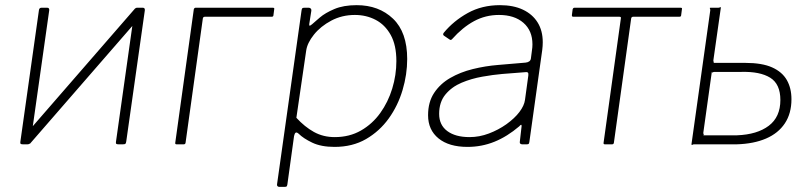

<svg xmlns="http://www.w3.org/2000/svg" viewBox="-20 -560 3146 745"><path d="M171 -520 99 -12Q98 0 87 0H69Q62 0 60 -2Q58 -4 59 -10L131 -520Q132 -530 141 -530H163Q172 -530 171 -520ZM542 -520 470 -12Q469 -5 467 -2.5Q465 0 457 0H440Q433 0 431 -2Q429 -4 430 -10L502 -520Q503 -530 512 -530H534Q543 -530 542 -520ZM504 -527 528 -499 96 -2 73 -31Z M665 0Q659 0 660 -6L732 -524Q734 -530 739 -530H1039Q1042 -530 1043.5 -528.5Q1045 -527 1044 -524L1041 -501Q1041 -495 1034 -495H775Q768 -495 767 -488L700 -6Q699 0 693 0Z M1063 165Q1059 165 1056.5 162Q1054 159 1055 155L1150 -519Q1151 -526 1153 -528Q1155 -530 1162 -530H1178Q1183 -530 1186 -526.5Q1189 -523 1188 -518L1180 -467Q1179 -461 1181.5 -460.5Q1184 -460 1191 -466Q1200 -474 1221 -492Q1242 -510 1277.5 -525Q1313 -540 1364 -540Q1450 -540 1505 -487.5Q1560 -435 1560 -331Q1560 -271 1542 -210.5Q1524 -150 1488.5 -100.5Q1453 -51 1400.5 -20.5Q1348 10 1278 10Q1226 10 1191.5 -6.5Q1157 -23 1139 -41Q1131 -48 1127 -45Q1123 -42 1121 -32L1095 156Q1094 161 1092.5 163Q1091 165 1086 165H1063ZM1279 -28Q1336 -28 1380.5 -53.5Q1425 -79 1455.5 -121.5Q1486 -164 1502 -216.5Q1518 -269 1518 -323Q1518 -385 1496 -424.5Q1474 -464 1437.5 -483Q1401 -502 1357 -502Q1307 -502 1265.5 -480Q1224 -458 1198 -425.5Q1172 -393 1168 -363L1130 -103Q1162 -68 1198 -48Q1234 -28 1279 -28Z M1995 -70Q1948 -30 1898.5 -10Q1849 10 1794 10Q1722 10 1681.5 -23Q1641 -56 1641 -113Q1641 -164 1664.5 -199.5Q1688 -235 1727 -257.5Q1766 -280 1814.5 -292Q1863 -304 1913 -308L2019 -317Q2038 -319 2040 -333L2044 -364Q2045 -370 2045.5 -376Q2046 -382 2046 -388Q2046 -441 2011 -471.5Q1976 -502 1916 -502Q1864 -502 1819.5 -478Q1775 -454 1734 -408Q1731 -405 1729 -405Q1727 -405 1724 -407L1702 -422Q1700 -424 1699.5 -426.5Q1699 -429 1702 -433Q1740 -479 1795 -509.5Q1850 -540 1920 -540Q1972 -540 2009 -522.5Q2046 -505 2066 -473Q2086 -441 2086 -396Q2086 -389 2085.5 -381.5Q2085 -374 2084 -366L2034 -9Q2033 -3 2031 -1.5Q2029 0 2024 0H2006Q2002 0 1999 -2.5Q1996 -5 1997 -10L2004 -71Q2004 -81 1995 -70ZM2030 -267Q2031 -275 2028.5 -278Q2026 -281 2019 -280L1929 -273Q1894 -270 1851.5 -262.5Q1809 -255 1771 -239Q1733 -223 1708.5 -193.5Q1684 -164 1684 -118Q1684 -75 1715.5 -51.5Q1747 -28 1802 -28Q1840 -28 1877 -42Q1914 -56 1945 -78Q1977 -101 1995.5 -125.5Q2014 -150 2017 -172Z M2616 -495H2437Q2430 -495 2429 -488L2362 -6Q2361 0 2355 0H2327Q2321 0 2322 -6L2389 -488Q2390 -492 2388.5 -493.5Q2387 -495 2383 -495H2204Q2199 -495 2199 -501L2202 -524Q2204 -530 2209 -530H2621Q2628 -530 2626 -524L2623 -501Q2623 -495 2616 -495Z M2663 0 2736 -520Q2736 -525 2734.5 -527.5Q2733 -530 2737 -530H2767Q2772 -530 2774 -532Q2776 -534 2777 -530L2748 -326Q2748 -322 2749.5 -319Q2751 -316 2747 -316H2872Q2937 -316 2976 -298.5Q3015 -281 3033 -249.5Q3051 -218 3051 -175Q3051 -120 3025.5 -81.5Q3000 -43 2952.5 -22.5Q2905 -2 2839 0H2673Q2669 0 2666.5 2Q2664 4 2663 0ZM2708 -35H2840Q2918 -38 2963 -72Q3008 -106 3008 -172Q3008 -234 2968.5 -258.5Q2929 -283 2856 -281H2752Q2748 -281 2745.5 -279Q2743 -277 2742 -281L2709 -45Q2709 -41 2710.5 -38Q2712 -35 2708 -35Z"/></svg>

Font: Libre Franklin Thin
Style: Italic
Weight: 100
Italic angle: -8°
Designer: Pablo Impallari, Rodrigo Fuenzalida, Nhung Nguyen
Foundry: Impallari Type
Version: Version 3.000